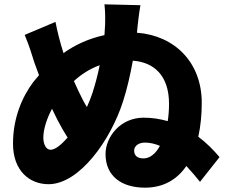

<svg xmlns="http://www.w3.org/2000/svg" viewBox="-20 -826 1040 886"><path d="M440 -525C431 -480 419 -435 406 -395C399 -374 390 -352 381 -332C368 -353 356 -377 342 -406L321 -452C354 -482 393 -508 440 -525ZM236 -725 94 -665C122 -596 126 -575 138 -539L160 -479L134 -448C82 -379 40 -281 40 -163C40 -38 116 24 204 24C346 24 491 -179 548 -359C566 -414 581 -480 593 -546C690 -539 760 -478 760 -347C760 -320 758 -293 754 -267C719 -277 682 -283 643 -283C535 -283 467 -194 467 -115C467 -14 540 40 649 40C736 40 798 1 840 -60C864 -34 886 -8 903 13L993 -101C966 -133 934 -166 895 -195C906 -244 911 -297 911 -352C911 -537 787 -662 612 -675L615 -706C617 -723 621 -762 628 -802L462 -806C465 -775 466 -761 465 -712L462 -664C389 -648 326 -619 273 -581C258 -628 245 -678 236 -725ZM718 -153C699 -118 673 -95 642 -95C614 -95 599 -108 599 -131C599 -152 619 -168 649 -168C673 -168 696 -162 718 -153ZM292 -191C262 -157 234 -135 214 -135C190 -135 180 -164 180 -191C180 -231 197 -281 220 -324L244 -275C261 -242 277 -214 292 -191Z"/></svg>

Font: Noto Sans KR Black
Style: Regular
Weight: 900
Designer: Ryoko NISHIZUKA 西塚涼子 (kana, bopomofo & ideographs); Paul D. Hunt (Latin, Greek & Cyrillic); Sandoll Communications 산돌커뮤니
Foundry: Adobe
Version: Version 2.004;hotconv 1.0.118;makeotfexe 2.5.65603